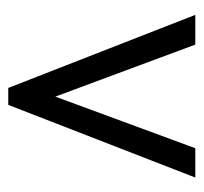

<svg xmlns="http://www.w3.org/2000/svg" viewBox="-34 -720 493 465"><g transform="rotate(-90 212.5 -487.5)"><path d="M191 -714H232L409 -261H337L211 -600L86 -261H15Z"/></g></svg>

Font: Noto Serif CondBlack
Style: Regular
Weight: 900
Width: 3
Designer: Monotype Design Team
Foundry: Monotype Imaging Inc.
Version: Version 1.001